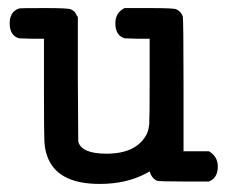

<svg xmlns="http://www.w3.org/2000/svg" viewBox="-20 -451 565 476"><path d="M520 -38Q520 -10 498 -1H436Q373 -1 369 -3Q356 -9 351 -26L342 -21Q293 5 227 5Q119 5 96 -67Q91 -82 90 -101.5Q89 -121 89 -227V-355H58L27 -356Q4 -363 4 -393Q4 -422 27 -430Q28 -431 90 -431Q149 -431 155 -428Q166 -424 170 -413L173 -409V-254L174 -100Q182 -70 244 -70Q319 -70 344 -119Q349 -130 350 -144.5Q351 -159 351 -248V-355H320L289 -356Q266 -363 266 -393Q266 -420 289 -431H351Q411 -431 417 -428Q428 -423 433 -411Q435 -406 435 -241V-76H498Q520 -63 520 -38Z"/></svg>

Font: MathJax_Typewriter
Style: Regular
Weight: 400
Version: Version 1.1